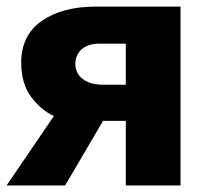

<svg xmlns="http://www.w3.org/2000/svg" viewBox="-26 -569 646 589"><path d="M290 -198.2H359.9V0H527.8V-548.8H269C199.7 -548.8 144 -534.2 102.1 -504.9C60.1 -475.6 39.1 -433.1 39.1 -377C39.1 -333.5 49.3 -298.8 69.3 -272C89.4 -245.1 112.3 -225.6 139.2 -212.9L-5.9 0H173.8ZM205.1 -373C205.1 -406.2 228.5 -435.1 278.8 -435.1H359.9V-309.1H290C235.4 -309.1 205.1 -335.9 205.1 -373Z"/></svg>

Font: Noto Reveo Sans
Style: Regular
Weight: 800
Designer: Monotype Design Team
Foundry: Monotype Imaging Inc.
Version: Version 2.007